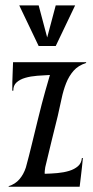

<svg xmlns="http://www.w3.org/2000/svg" viewBox="-20 -705 353 725"><path d="M122.6 -252Q138.7 -317.9 150.9 -360.8Q163.1 -403.8 168.5 -421.9Q145 -420.9 120.4 -418.9Q95.7 -417 75.4 -411.1Q55.2 -405.3 42.5 -393.8Q29.8 -382.3 30.3 -362.8L26.4 -362.3Q26.4 -377 26.6 -395.8Q26.9 -414.6 27.8 -431.2Q28.3 -450.7 29.3 -470.2H305.2V-467.3Q274.9 -457.5 257.6 -437.5Q240.2 -417.5 229.7 -390.9Q219.2 -364.3 212.6 -332.8Q206.1 -301.3 198.2 -267.6Q187 -221.7 175.3 -175Q163.6 -128.4 150.9 -73.7Q149.9 -67.4 149.2 -61Q148.4 -54.7 148.9 -48.8Q172.9 -49.3 197 -51.5Q221.2 -53.7 241.2 -59.8Q261.2 -65.9 274.4 -77.4Q287.6 -88.9 289.1 -107.9L293 -108.4Q291.5 -93.3 289.6 -74.7Q287.6 -56.2 285.6 -39.6Q283.7 -20 280.8 0H12.7V-2Q37.6 -9.8 53.5 -28.3Q69.3 -46.9 77.6 -72.3Q89.4 -115.2 100.6 -161.9Q111.8 -208.5 122.6 -252ZM126 -531.2 52.7 -684.6H126L158.2 -563.5L190.4 -684.6H263.7L190.4 -531.2Z"/></svg>

Font: Smythe
Style: Regular
Weight: 400
Version: Version 1.000